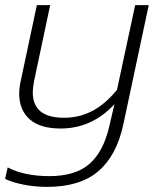

<svg xmlns="http://www.w3.org/2000/svg" viewBox="-22 -500 601 750"><path d="M-2 199 8 154Q73 188 171 188Q272 188 327 140.5Q382 93 405 -7L425 -93Q337 2 215 2Q134 2 93.5 -34.5Q53 -71 53 -134Q53 -157 59 -184L122 -480H174L111 -183Q106 -156 106 -139Q106 -40 228 -40Q287 -40 337.5 -66Q388 -92 435 -149L506 -480H559L460 -15Q434 107 362.5 168.5Q291 230 162 230Q115 230 71.5 221.5Q28 213 -2 199Z"/></svg>

Font: Prompt ExtraLight
Style: Italic
Weight: 275
Italic angle: -12°
Designer: Katatrad Team
Foundry: CadsonDemak
Version: Version 1.000